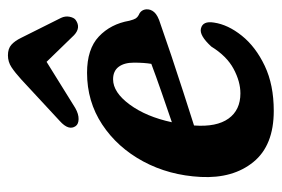

<svg xmlns="http://www.w3.org/2000/svg" viewBox="-131 -553 694 472"><g transform="rotate(-90 216.0 -317.0)"><path d="M396.5 -138Q391.5 -103.5 364.2 -69.5Q337 -35.5 290.2 -13.2Q243.5 9 179.5 9Q94.5 9 53.8 -41Q13 -91 17 -170.5Q21 -248.5 55.2 -312Q89.5 -375.5 146 -412.8Q202.5 -450 273 -450Q331.5 -450 362.2 -421Q393 -392 401 -346Q404 -334.5 406.8 -330.2Q409.5 -326 415 -323Q427.5 -318 429 -305Q430 -294 422.2 -285Q414.5 -276 393 -269.5Q360.5 -258 315.8 -243Q271 -228 225.2 -213.2Q179.5 -198.5 143.5 -187V-186.5Q139.5 -131.5 160.5 -102.2Q181.5 -73 222.5 -73Q251.5 -73 282.8 -89.8Q314 -106.5 337.5 -144.5Q365 -174.5 382 -170Q401 -165.5 396.5 -138ZM257 -386Q225 -386 195 -345.2Q165 -304.5 151.5 -241.5Q185.5 -253 225 -266.8Q264.5 -280.5 295 -292Q298 -309.5 298 -335Q298 -358.5 287.8 -372.2Q277.5 -386 257 -386ZM186.5 -479Q171.5 -470.5 159.2 -470.8Q147 -471 142 -478Q130 -495 154.5 -517L257 -612Q273.5 -627 286.8 -635.8Q300 -644.5 316 -644.5Q332.5 -644.5 342 -636Q351.5 -627.5 359 -612L408 -514Q413 -503.5 410.8 -492.8Q408.5 -482 403 -478Q384 -464.5 365.5 -482L300 -549.5Z"/></g></svg>

Font: Fraunces 144pt S100 SemiBold
Style: Italic
Weight: 600
Italic angle: -16°
Version: Version 1.000; ttfautohint (v1.8.3)